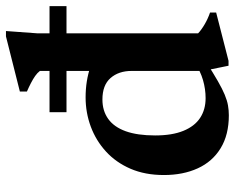

<svg xmlns="http://www.w3.org/2000/svg" viewBox="-90 -666 769 628"><g transform="rotate(-90 294.0 -352.5)"><path d="M375.5 -306Q375.5 -348.5 352.2 -375Q329 -401.5 282 -401.5Q245 -401.5 218.5 -382.5Q192 -363.5 178.2 -325.2Q164.5 -287 164.5 -229Q164.5 -173.5 179.5 -136.8Q194.5 -100 221.8 -82Q249 -64 286.5 -64Q316 -64 345.5 -72.5Q375 -81 403 -100V-61Q367.5 -38.5 342.2 -24Q317 -9.5 297.8 -1.5Q278.5 6.5 262.8 9.2Q247 12 230.5 12Q166.5 12 122.8 -14.8Q79 -41.5 57 -89.5Q35 -137.5 35 -200.5Q35 -262 55.5 -309.5Q76 -357 111.8 -389.8Q147.5 -422.5 193.2 -439.5Q239 -456.5 289 -456.5Q316.5 -456.5 341.5 -452.5Q366.5 -448.5 392.8 -439.8Q419 -431 450 -416L375.5 -400V-606Q369 -614.5 359 -621.5Q349 -628.5 336 -635.2Q323 -642 308 -648.5V-671.5L488.5 -717H506L498.5 -614.5V-88.5Q503.5 -83.5 511.5 -77.8Q519.5 -72 529 -66.5Q538.5 -61 548 -56.8Q557.5 -52.5 566.5 -49.5V-29.5L408.5 11H392.5L375.5 -73ZM240.5 -519V-574.5H587.5V-519Z"/></g></svg>

Font: Newsreader 16pt SemiBold
Style: Regular
Weight: 600
Designer: Hugues Gentile
Foundry: Production Type
Version: Version 1.003